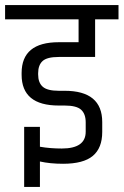

<svg xmlns="http://www.w3.org/2000/svg" viewBox="-44 -670 486 755"><path d="M113 -171V-93Q153 -86 199 -86Q293 -86 293 -152V-189Q293 -222 275 -238.5Q257 -255 210 -255H187Q41 -255 41 -376V-383Q41 -504 187 -504H265V-594H-24V-650H422V-594H330V-446H187Q141 -446 123.5 -430Q106 -414 106 -382V-377Q106 -345 124 -329Q142 -313 187 -313H210Q358 -313 358 -190V-151Q358 -88 321 -57Q284 -26 204 -26Q153 -26 113 -35V65H51V-171Z"/></svg>

Font: Khand
Style: Regular
Weight: 400
Designer: Devanagari: Sanchit Sawaria, Jyotish Sonowal; Latin: Satya Rajpurohit
Foundry: Indian Type Foundry
Version: Version 1.101;PS 1.0;hotconv 1.0.78;makeotf.lib2.5.61930; tt